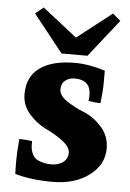

<svg xmlns="http://www.w3.org/2000/svg" viewBox="-51 -815 524 776"><g transform="rotate(5 210.5 -426.5)"><path d="M48 -421Q48 -492 98.5 -528Q149 -564 240 -564Q298 -564 363 -543Q363 -529 363 -495Q363 -461 357 -411Q331 -411 308 -416Q310 -428 310 -439Q310 -501 245 -501Q222 -501 206.5 -488.5Q191 -476 191 -451.5Q191 -427 223.5 -405.5Q256 -384 294.5 -368.5Q333 -353 365.5 -317Q398 -281 398 -230Q398 -164 339.5 -120.5Q281 -77 192 -77Q103 -77 39 -96Q38 -117 38 -151.5Q38 -186 43 -238Q63 -238 95 -234Q95 -231 95 -216Q95 -201 102.5 -183Q110 -165 127 -158Q150 -147 180 -147Q210 -147 228.5 -161.5Q247 -176 247 -199.5Q247 -223 216 -246.5Q185 -270 147.5 -287.5Q110 -305 79 -340Q48 -375 48 -421ZM408 -749 288 -597H183L62 -749L95 -776L235 -666L376 -776Z"/></g></svg>

Font: Halant
Style: Bold
Weight: 700
Designer: Hitesh Malaviya (Devanagari), Satya Rajpurohit (Latin)
Foundry: Indian Type Foundry
Version: Version 1.101;PS 1.0;hotconv 1.0.78;makeotf.lib2.5.61930; tt